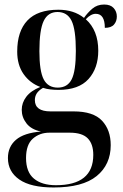

<svg xmlns="http://www.w3.org/2000/svg" viewBox="-20 -589 545 848"><path d="M217 239Q116 239 65.5 204Q15 169 15 109Q15 59 50.5 28.5Q86 -2 161 -8Q118 -17 97 -44Q76 -71 76 -104Q76 -135 96 -161.5Q116 -188 158 -205Q112 -222 84 -262Q56 -302 56 -361Q56 -451 101 -498.5Q146 -546 238 -546Q306 -546 351 -510Q366 -532 387.5 -550.5Q409 -569 440 -569Q468 -569 482 -553.5Q496 -538 496 -516Q496 -495 483.5 -480.5Q471 -466 443 -466Q443 -528 403 -528Q381 -528 359 -504Q414 -455 414 -365Q414 -288 371 -240Q328 -192 238 -192Q220 -192 202.5 -194Q185 -196 170 -201Q150 -189 142 -176Q134 -163 134 -147Q134 -97 203 -97H305Q392 -97 430.5 -56Q469 -15 469 52Q469 138 407 188.5Q345 239 217 239ZM235 -202Q278 -202 296.5 -238.5Q315 -275 315 -364Q315 -459 296 -497.5Q277 -536 234 -536Q192 -536 173 -496.5Q154 -457 154 -363Q154 -275 173 -238.5Q192 -202 235 -202ZM227 229Q392 229 392 95Q392 47 367.5 22Q343 -3 288 -3H198Q155 -3 125 23.5Q95 50 95 109Q95 171 130 200Q165 229 227 229Z"/></svg>

Font: Noto Serif Display SemiCondensed Medium
Style: Regular
Weight: 500
Width: 4
Designer: Monotype Design Team
Foundry: Monotype Imaging Inc.
Version: Version 2.009